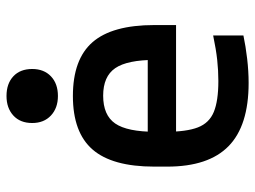

<svg xmlns="http://www.w3.org/2000/svg" viewBox="-117 -657 784 590"><g transform="rotate(-90 275.0 -362.0)"><path d="M315 10Q184 10 121 -51.5Q58 -113 58 -240V-280Q58 -409 110.5 -469.5Q163 -530 275 -530Q388 -530 440.5 -469.5Q493 -409 493 -280V-213H115V-300H411L386 -271V-276Q386 -363 360.5 -400Q335 -437 276 -437Q216 -437 190.5 -400Q165 -363 165 -276V-245Q165 -181 178.5 -146Q192 -111 226 -97Q260 -83 321 -83Q353 -83 385.5 -86.5Q418 -90 461 -99V-6Q428 1 389.5 5.5Q351 10 315 10ZM275 -576Q238 -576 215 -597.5Q192 -619 192 -655Q192 -692 215 -713Q238 -734 275 -734Q313 -734 335.5 -713Q358 -692 358 -655Q358 -619 335.5 -597.5Q313 -576 275 -576Z"/></g></svg>

Font: M PLUS Code Latin SemiExpanded Medium
Style: Regular
Weight: 500
Width: 6
Designer: Coji Morishita
Foundry: UNDERFOREST DESIGN
Version: Version 1.002; ttfautohint (v1.8.3)